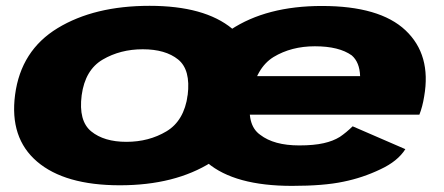

<svg xmlns="http://www.w3.org/2000/svg" viewBox="-20 -616 1487 643"><path d="M381.5 4.5Q565.5 4.5 688.2 -72.8Q811 -150 831.5 -298.5Q850.5 -443 757.8 -519.8Q665 -596.5 481 -596.5Q296 -596.5 173 -521.8Q50 -447 30.5 -298.5Q11.5 -154 104.2 -74.8Q197 4.5 381.5 4.5ZM403.5 -141Q328.5 -141 285.5 -176Q242.5 -211 253.5 -297Q265 -382 324 -416.5Q383 -451 458 -451Q534 -451 576.5 -416.8Q619 -382.5 608.5 -297Q596.5 -211.5 537.5 -176.2Q478.5 -141 403.5 -141ZM958 6.5 982 -129Q897.5 -129 851.5 -164.5Q803.5 -198 820.5 -292.5Q837 -388.5 896 -425Q955.5 -461 1034.5 -461Q1115.5 -461 1158 -430.5Q1184.5 -407.5 1186 -361H813L790.5 -232H1384.5Q1395 -258.5 1400.5 -293Q1425 -432.5 1338 -514.5Q1251.5 -596 1058 -596Q872.5 -596 752.5 -516.5Q633 -437.5 607.5 -293Q583 -148.5 674.5 -71Q766 6.5 958 6.5ZM982 -129 958 6.5Q1064.5 6.5 1130 -7.5Q1194.5 -20.5 1254 -49Q1312 -76 1337.5 -116.5L1161 -193Q1139.5 -172 1118 -157.5Q1095.5 -143.5 1064 -136.5Q1031.5 -129 982 -129Z"/></svg>

Font: Anybody Expanded ExtraBold
Style: Italic
Weight: 800
Width: 7
Italic angle: -10°
Version: Version 1.113;gftools[0.9.25]